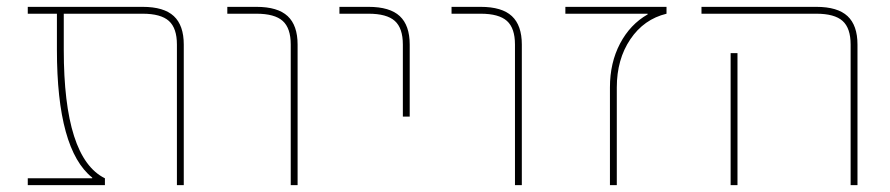

<svg xmlns="http://www.w3.org/2000/svg" viewBox="-20 -540 2597 560"><path d="M249 -22Q146 -104 146 -395V-500H61V-520H396Q458 -520 487 -493Q516 -466 516 -410V0H496V-410Q496 -458 472.5 -479Q449 -500 396 -500H166V-395Q166 -79 286 -20V0H61V-20H249Z M728 -500H643V-520H728Q790 -520 819 -493Q848 -466 848 -410V0H828V-410Q828 -458 804.5 -479Q781 -500 728 -500Z M1055 -500H970V-520H1055Q1117 -520 1146 -493Q1175 -466 1175 -410V-200H1155V-410Q1155 -458 1131.5 -479Q1108 -500 1055 -500Z M1382 -500H1297V-520H1382Q1444 -520 1473 -493Q1502 -466 1502 -410V0H1482V-410Q1482 -458 1458.5 -479Q1435 -500 1382 -500Z M1869 -498V-500H1629V-520H1924V-500Q1858 -484 1818.5 -425.5Q1779 -367 1779 -285V0H1759V-285Q1759 -357 1788.5 -413Q1818 -469 1869 -498Z M2111 -385H2131V-20V0H2111V-20ZM2361 -500H2026V-520H2361Q2423 -520 2452 -493Q2481 -466 2481 -410V0H2461V-410Q2461 -458 2437.5 -479Q2414 -500 2361 -500Z"/></svg>

Font: Mplus 1p Thin
Style: Regular
Weight: 250
Version: Version 1.061